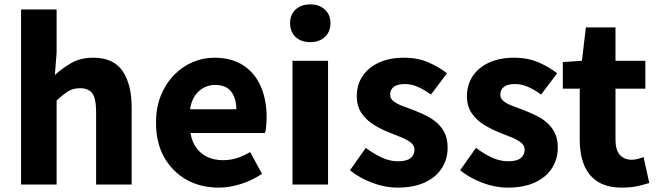

<svg xmlns="http://www.w3.org/2000/svg" viewBox="-20 -841 2998 875"><path d="M76 0V-798H238V-602L230 -499Q262 -529 304.5 -553.5Q347 -578 405 -578Q497 -578 538.5 -517.5Q580 -457 580 -351V0H418V-330Q418 -393 400.5 -416Q383 -439 345 -439Q313 -439 290 -424.5Q267 -410 238 -383V0Z M976 14Q895 14 831 -21.5Q767 -57 729 -123Q691 -189 691 -282Q691 -351 713 -405.5Q735 -460 773 -499Q811 -538 858.5 -558Q906 -578 956 -578Q1036 -578 1089 -543Q1142 -508 1168.5 -447Q1195 -386 1195 -308Q1195 -285 1193 -265.5Q1191 -246 1188 -235H848Q855 -193 876 -165.5Q897 -138 927.5 -124.5Q958 -111 997 -111Q1030 -111 1059.5 -120.5Q1089 -130 1120 -148L1174 -49Q1132 -20 1079.5 -3Q1027 14 976 14ZM846 -343H1057Q1057 -392 1034 -423Q1011 -454 959 -454Q933 -454 909 -441.5Q885 -429 868.5 -405Q852 -381 846 -343Z M1313 0V-564H1475V0ZM1394 -649Q1352 -649 1327 -672.5Q1302 -696 1302 -736Q1302 -774 1327 -797.5Q1352 -821 1394 -821Q1435 -821 1460.5 -797.5Q1486 -774 1486 -736Q1486 -696 1460.5 -672.5Q1435 -649 1394 -649Z M1791 14Q1735 14 1676.5 -8Q1618 -30 1575 -65L1647 -167Q1686 -138 1722 -122Q1758 -106 1794 -106Q1833 -106 1851 -120.5Q1869 -135 1869 -159Q1869 -178 1852.5 -191Q1836 -204 1809.5 -215Q1783 -226 1754 -237Q1719 -251 1685 -271.5Q1651 -292 1628.5 -324Q1606 -356 1606 -403Q1606 -455 1632.5 -494.5Q1659 -534 1707.5 -556Q1756 -578 1820 -578Q1884 -578 1933 -556.5Q1982 -535 2017 -507L1944 -410Q1914 -432 1884.5 -445Q1855 -458 1825 -458Q1791 -458 1774.5 -445Q1758 -432 1758 -410Q1758 -392 1773 -380Q1788 -368 1813 -358.5Q1838 -349 1868 -338Q1895 -327 1922 -314Q1949 -301 1971.5 -281Q1994 -261 2007 -234Q2020 -207 2020 -168Q2020 -117 1994 -75.5Q1968 -34 1917 -10Q1866 14 1791 14Z M2293 14Q2237 14 2178.5 -8Q2120 -30 2077 -65L2149 -167Q2188 -138 2224 -122Q2260 -106 2296 -106Q2335 -106 2353 -120.5Q2371 -135 2371 -159Q2371 -178 2354.5 -191Q2338 -204 2311.5 -215Q2285 -226 2256 -237Q2221 -251 2187 -271.5Q2153 -292 2130.5 -324Q2108 -356 2108 -403Q2108 -455 2134.5 -494.5Q2161 -534 2209.5 -556Q2258 -578 2322 -578Q2386 -578 2435 -556.5Q2484 -535 2519 -507L2446 -410Q2416 -432 2386.5 -445Q2357 -458 2327 -458Q2293 -458 2276.5 -445Q2260 -432 2260 -410Q2260 -392 2275 -380Q2290 -368 2315 -358.5Q2340 -349 2370 -338Q2397 -327 2424 -314Q2451 -301 2473.5 -281Q2496 -261 2509 -234Q2522 -207 2522 -168Q2522 -117 2496 -75.5Q2470 -34 2419 -10Q2368 14 2293 14Z M2815 14Q2746 14 2703.5 -13.5Q2661 -41 2641.5 -90Q2622 -139 2622 -203V-437H2545V-558L2632 -564L2650 -716H2785V-564H2921V-437H2785V-204Q2785 -157 2805 -135Q2825 -113 2859 -113Q2873 -113 2887.5 -117Q2902 -121 2913 -125L2939 -7Q2917 0 2886.5 7Q2856 14 2815 14Z"/></svg>

Font: Noto Sans JP Thin ExtraBold
Style: Regular
Weight: 800
Version: Version 2.004-H2;hotconv 1.0.118;makeotfexe 2.5.65603